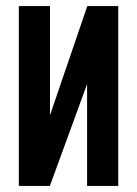

<svg xmlns="http://www.w3.org/2000/svg" viewBox="-20 -611 450 631"><path d="M41.9 0V-591H144.3V-232.3L266.9 -591H368.6V0H266.2V-334.7L143.9 0Z"/></svg>

Font: Alumni Sans Thin
Style: Regular
Weight: 100
Designer: Robert E. Leuschke
Foundry: Robert E. Leuschke
Version: Version 1.018